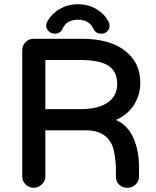

<svg xmlns="http://www.w3.org/2000/svg" viewBox="-20 -873 735 906"><path d="M198 -752Q198 -762 202 -769Q222 -807 261 -830Q300 -853 348 -853Q396 -853 435 -830Q474 -807 493 -769Q497 -762 497 -752Q497 -736 486 -725Q475 -714 457 -714Q432 -714 421 -737Q401 -780 348 -780Q294 -780 275 -737Q264 -714 238 -714Q222 -714 210 -725.5Q198 -737 198 -752ZM85 -637Q85 -658 100.5 -674Q116 -690 139 -690H366Q497 -690 569.5 -634Q642 -578 642 -483Q642 -425 612 -378Q582 -331 527 -307Q582 -283 609 -223Q636 -163 636 -84V-39Q636 -18 620 -2.5Q604 13 582 13Q558 13 542.5 -1.5Q527 -16 527 -39V-68Q527 -116 518 -158Q509 -205 476 -231.5Q443 -258 386 -258H194V-39Q194 -19 177.5 -3Q161 13 139 13Q117 13 101 -2.5Q85 -18 85 -39ZM360 -358Q443 -358 488 -389Q533 -420 533 -477Q533 -536 491.5 -563Q450 -590 355 -590H196Q195 -590 194.5 -589Q194 -588 194 -585V-358Z"/></svg>

Font: 寒蝉全圆体 Bold
Style: Regular
Weight: 700
Designer: Warren2060
      Designed by Motoya company      

      [Varela Round]
      Joe Prince(Latin component); Avraham Cornf
Foundry: ChillType
Version: Version 3.200